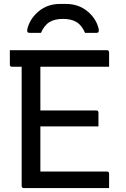

<svg xmlns="http://www.w3.org/2000/svg" viewBox="-20 -955 640 975"><path d="M188 -788H132Q122 -788 119.5 -792.5Q117 -797 119 -809Q133 -862 177.5 -898.5Q222 -935 285 -935H315Q378 -935 423 -898.5Q468 -862 481 -809Q483 -797 480.5 -792.5Q478 -788 468 -788H412Q395 -827 368.5 -843Q342 -859 300 -859Q258 -859 231.5 -843Q205 -827 188 -788ZM101 0Q90 0 90 -11V-616H41Q30 -616 30 -627V-700H523Q534 -700 534 -689V-616H185V-394H469Q480 -394 480 -383V-313H185V-84H523Q534 -84 534 -73V0Z"/></svg>

Font: Recursive Mn Lnr St
Style: Regular
Weight: 400
Monospace: yes
Version: Version 1.079;hotconv 1.0.112;makeotfexe 2.5.65598; ttfautoh